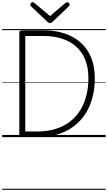

<svg xmlns="http://www.w3.org/2000/svg" viewBox="-20 -1264 994 1770"><path d="M185 0Q158 0 158 -19V-965Q158 -975 165 -979.5Q172 -984 186 -984H384Q490 -984 576 -955.5Q662 -927 724.5 -871Q787 -815 820.5 -733Q854 -651 854 -543Q854 -450 833 -368Q812 -286 769.5 -218.5Q727 -151 663.5 -102Q600 -53 515 -26.5Q430 0 324 0ZM213 -52H323Q417 -52 493 -75.5Q569 -99 625.5 -143Q682 -187 719.5 -247.5Q757 -308 776 -383Q795 -458 795 -543Q795 -642 765 -715Q735 -788 679.5 -836.5Q624 -885 549 -908.5Q474 -932 384 -932H213ZM600 -1244Q608 -1244 615 -1236.5Q622 -1229 622 -1220Q622 -1218 621.5 -1215Q621 -1212 617 -1208L466 -1064Q460 -1059 455 -1055.5Q450 -1052 441 -1052Q432 -1052 426.5 -1055.5Q421 -1059 416 -1064L264 -1208Q260 -1212 259.5 -1215.5Q259 -1219 259 -1221Q259 -1230 266.5 -1237Q274 -1244 281 -1244Q286 -1244 290 -1241.5Q294 -1239 298 -1236L441 -1116L583 -1236Q588 -1239 591.5 -1241.5Q595 -1244 600 -1244ZM0 476H954V486H0ZM0 -20H954V0H0ZM0 -505H954V-500H0ZM0 -996H954V-986H0Z"/></svg>

Font: Playwrite PL Guides
Style: Regular
Weight: 400
Designer: Veronika Burian, José Scaglione
Foundry: TypeTogether
Version: Version 1.003